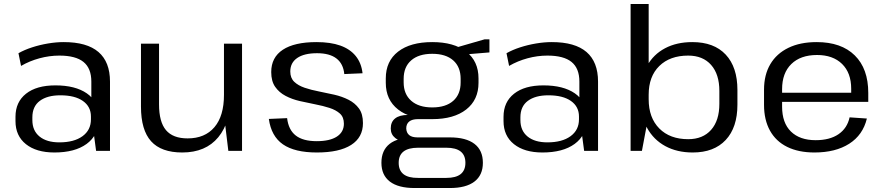

<svg xmlns="http://www.w3.org/2000/svg" viewBox="-20 -760 4457 967"><path d="M440 -179V-349Q440 -416 400.5 -448Q361 -480 279 -480Q229 -480 179 -466.5Q129 -453 86 -428L73 -492Q103 -509 141.5 -521.5Q180 -534 221.5 -541Q263 -548 301 -548Q418 -548 476 -498Q534 -448 534 -349V0H464ZM254 8Q163 8 110.5 -34Q58 -76 58 -150V-172Q58 -246 111 -288Q164 -330 259 -330Q359 -330 417 -290Q475 -250 475 -176V-153Q475 -78 416 -35Q357 8 254 8ZM279 -43Q353 -43 395.5 -74Q438 -105 438 -159V-173Q438 -223 397.5 -251.5Q357 -280 284 -280Q218 -280 180.5 -252Q143 -224 143 -169V-155Q143 -102 179 -72.5Q215 -43 279 -43Z M781 -234Q781 -146 816 -104.5Q851 -63 925 -63Q1012 -63 1060 -119.5Q1108 -176 1108 -282L1143 -345V-288Q1143 -146 1079.5 -69Q1016 8 898 8Q792 8 741 -48.5Q690 -105 690 -223V-540H781ZM1199 0H1130L1108 -182V-540H1199Z M1576 8Q1464 8 1405 -33Q1346 -74 1334 -161L1426 -165Q1433 -106 1469.5 -77.5Q1506 -49 1575 -49Q1641 -49 1676.5 -72Q1712 -95 1712 -137Q1712 -170 1692 -188Q1672 -206 1639.5 -216.5Q1607 -227 1568 -234.5Q1529 -242 1490 -251Q1451 -260 1418.5 -277Q1386 -294 1366 -322.5Q1346 -351 1346 -397Q1346 -471 1404.5 -509.5Q1463 -548 1574 -548Q1645 -548 1694 -530.5Q1743 -513 1771.5 -478Q1800 -443 1806 -391L1714 -387Q1709 -439 1674.5 -465.5Q1640 -492 1577 -492Q1512 -492 1477 -468Q1442 -444 1442 -400Q1442 -367 1462 -348Q1482 -329 1514.5 -318Q1547 -307 1586 -299.5Q1625 -292 1664 -283Q1703 -274 1735.5 -257.5Q1768 -241 1788 -213.5Q1808 -186 1808 -140Q1808 -68 1748.5 -30Q1689 8 1576 8Z M2157 -160Q2047 -160 1985 -208.5Q1923 -257 1923 -343V-365Q1923 -452 1985 -500Q2047 -548 2157 -548Q2266 -548 2328 -500Q2390 -452 2390 -365V-343Q2390 -257 2328 -208.5Q2266 -160 2157 -160ZM2068 187Q1986 187 1943.5 154.5Q1901 122 1901 60Q1901 -3 1942.5 -35.5Q1984 -68 2068 -68H2246Q2327 -68 2369.5 -35.5Q2412 -3 2412 60Q2412 122 2369.5 154.5Q2327 187 2246 187ZM2228 136Q2324 136 2324 60Q2324 -16 2228 -16H2086Q1988 -16 1988 60Q1988 137 2086 136ZM2033 -47Q1993 -47 1970.5 -65Q1948 -83 1948 -113Q1948 -146 1970 -163.5Q1992 -181 2034 -181H2157V-160H2085Q2056 -160 2041 -148Q2026 -136 2026 -113Q2027 -91 2041 -79.5Q2055 -68 2083 -68H2157V-47ZM2157 -219Q2225 -219 2262.5 -252Q2300 -285 2300 -345V-363Q2300 -423 2262.5 -456Q2225 -489 2157 -489Q2089 -489 2051 -456Q2013 -423 2013 -363V-345Q2013 -286 2051 -252.5Q2089 -219 2157 -219ZM2265 -517 2421 -562H2445V-496L2265 -481Z M2898 -179V-349Q2898 -416 2858.5 -448Q2819 -480 2737 -480Q2687 -480 2637 -466.5Q2587 -453 2544 -428L2531 -492Q2561 -509 2599.5 -521.5Q2638 -534 2679.5 -541Q2721 -548 2759 -548Q2876 -548 2934 -498Q2992 -448 2992 -349V0H2922ZM2712 8Q2621 8 2568.5 -34Q2516 -76 2516 -150V-172Q2516 -246 2569 -288Q2622 -330 2717 -330Q2817 -330 2875 -290Q2933 -250 2933 -176V-153Q2933 -78 2874 -35Q2815 8 2712 8ZM2737 -43Q2811 -43 2853.5 -74Q2896 -105 2896 -159V-173Q2896 -223 2855.5 -251.5Q2815 -280 2742 -280Q2676 -280 2638.5 -252Q2601 -224 2601 -169V-155Q2601 -102 2637 -72.5Q2673 -43 2737 -43Z M3469 8Q3390 8 3331 -24Q3272 -56 3239.5 -115Q3207 -174 3207 -254V-291Q3207 -371 3239 -428.5Q3271 -486 3329.5 -517Q3388 -548 3467 -548Q3576 -548 3635 -485Q3694 -422 3694 -307V-233Q3694 -118 3635 -55Q3576 8 3469 8ZM3156 -740H3247V-181L3213 0H3156ZM3446 -59Q3520 -59 3561.5 -106Q3603 -153 3603 -237V-302Q3603 -386 3561.5 -433Q3520 -480 3446 -480Q3354 -480 3300.5 -427.5Q3247 -375 3247 -283V-260Q3247 -167 3300.5 -113Q3354 -59 3446 -59Z M4082 8Q4002 8 3945 -20Q3888 -48 3858 -102Q3828 -156 3828 -232V-308Q3828 -383 3859.5 -436.5Q3891 -490 3950.5 -519Q4010 -548 4093 -548Q4217 -548 4285 -481Q4353 -414 4353 -292V-247H3902V-293H4281L4267 -275V-313Q4267 -393 4221 -438Q4175 -483 4095 -483Q4012 -483 3965.5 -437.5Q3919 -392 3919 -311V-223Q3919 -141 3963.5 -97.5Q4008 -54 4088 -54Q4159 -54 4203 -84Q4247 -114 4259 -169L4346 -163Q4326 -80 4257 -36Q4188 8 4082 8Z"/></svg>

Font: Pathway Extreme 72pt Medium
Style: Regular
Weight: 500
Designer: Eduardo Rodriguez Tunni
Foundry: Eduardo Rodriguez Tunni
Version: Version 1.001;gftools[0.9.26]